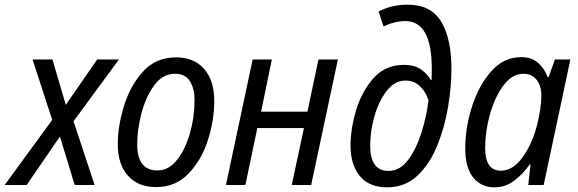

<svg xmlns="http://www.w3.org/2000/svg" viewBox="-62 -790 2467 820"><path d="M-42 0 161 -278 77 -536H162L219 -342L353 -536H446L252 -272L342 0H257L194 -207L52 0Z M605 9Q688 9 743.5 -49Q799 -107 826 -192Q853 -277 853 -359Q853 -447 809.5 -496Q766 -545 690 -545Q603 -545 548 -483.5Q493 -422 467 -336Q441 -250 441 -175Q441 -88 484.5 -39.5Q528 9 605 9ZM611 -62Q524 -62 524 -173Q524 -237 542.5 -307Q561 -377 597 -426Q633 -475 685 -475Q730 -475 749.5 -442.5Q769 -410 769 -365Q769 -290 749 -220.5Q729 -151 693.5 -106.5Q658 -62 611 -62Z M903 0 1017 -536H1099L1053 -313H1251L1298 -536H1381L1267 0H1184L1236 -243H1037L986 0Z M1591 10Q1668 10 1720.5 -39.5Q1773 -89 1805 -167.5Q1837 -246 1851.5 -333Q1866 -420 1866 -495Q1866 -626 1822 -698Q1778 -770 1680 -770Q1611 -770 1555 -741L1576 -677Q1624 -700 1669 -700Q1782 -700 1782 -497Q1782 -486 1782 -473Q1782 -460 1781 -448H1778Q1764 -474 1736 -493.5Q1708 -513 1663 -513Q1584 -513 1533.5 -456.5Q1483 -400 1459 -319.5Q1435 -239 1435 -168Q1435 -87 1474.5 -38.5Q1514 10 1591 10ZM1597 -60Q1519 -60 1519 -169Q1519 -230 1537.5 -294.5Q1556 -359 1590 -402.5Q1624 -446 1670 -446Q1706 -446 1731 -422.5Q1756 -399 1768 -362Q1760 -293 1738 -223.5Q1716 -154 1681 -107Q1646 -60 1597 -60Z M2050 10Q2096 10 2133 -17.5Q2170 -45 2201 -88H2204L2194 0H2260L2374 -536H2308L2281 -461H2277Q2263 -498 2235.5 -522Q2208 -546 2165 -546Q2089 -546 2035.5 -485Q1982 -424 1953.5 -334Q1925 -244 1925 -156Q1925 -75 1958.5 -32.5Q1992 10 2050 10ZM2077 -61Q2010 -61 2010 -158Q2010 -228 2030.5 -301.5Q2051 -375 2088 -425Q2125 -475 2174 -475Q2209 -475 2229.5 -449.5Q2250 -424 2250 -382Q2250 -328 2231 -253Q2211 -176 2170 -118.5Q2129 -61 2077 -61Z"/></svg>

Font: Noto Sans UI SemiCondensed
Style: Italic
Weight: 400
Width: 4
Italic angle: -12°
Designer: Monotype Design Team
Foundry: Monotype Imaging Inc.
Version: Version 1.901